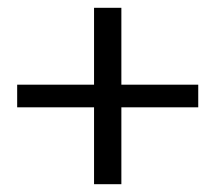

<svg xmlns="http://www.w3.org/2000/svg" viewBox="-20 -531 552 492"><path d="M488 -256H291V-59H221V-256H24V-314H221V-511H291V-314H488Z"/></svg>

Font: Niramit Light
Style: Regular
Weight: 300
Designer: Katatrad Aksorn Co.,Ltd.
Foundry: Cadson Demak Co.,Ltd.
Version: Version 1.000; ttfautohint (v1.6)